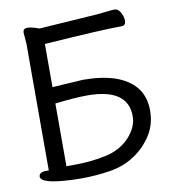

<svg xmlns="http://www.w3.org/2000/svg" viewBox="-82 -790 794 880"><g transform="rotate(-10 314.5 -350.0)"><path d="M198 -49Q285 -49 354 -64.5Q423 -80 465 -126Q507 -172 507 -222Q507 -352 318 -352Q260 -352 168 -341V-49ZM222 18 183 17Q39 11 39 -23Q39 -41 65 -44H85V-634L81 -685Q81 -705 101 -705Q116 -705 136 -699L156 -692L425 -710Q447 -712 473 -715Q499 -718 511 -718Q526 -718 537 -698Q548 -678 548 -660Q548 -637 529 -637Q441 -637 168 -618V-417L310 -426Q486 -426 555 -343Q590 -299 590 -235Q590 -170 558.5 -120.5Q527 -71 476.5 -37Q426 -3 360 7.5Q294 18 222 18Z"/></g></svg>

Font: LXGW WenKai Lite Medium
Style: Regular
Weight: 500
Designer: LXGW / Fontworks Inc.
Foundry: LXGW / Fontworks Inc.
Version: Version 1.511; March 25, 2025